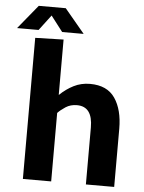

<svg xmlns="http://www.w3.org/2000/svg" viewBox="-102 -966 763 1014"><g transform="rotate(5 279.0 -459.0)"><path d="M58 -748 208 -752V-459H209Q242 -491 281.5 -511Q321 -531 368 -531Q459 -531 500.5 -470Q542 -409 542 -308V0H392V-302Q392 -413 309 -413Q275 -413 249.5 -396.5Q224 -380 208 -363V0H58ZM-42 -791 62 -918H205L311 -791H197L134 -873L72 -791Z"/></g></svg>

Font: Murecho SemiBold
Style: Regular
Weight: 600
Designer: Neil Summerour
Foundry: Positype
Version: Version 1.010; ttfautohint (v1.8.3)